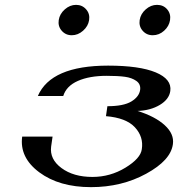

<svg xmlns="http://www.w3.org/2000/svg" viewBox="-20 -770 790 790"><path d="M424.8 -500Q553.7 -500 620.6 -472.2Q687.5 -444.3 680.7 -395.5Q675.8 -361.3 637.7 -338.4Q599.6 -315.4 545.9 -313.5Q618.2 -291 657.7 -254.9Q697.3 -218.8 691.4 -176.8Q682.6 -110.4 581.5 -55.2Q480.5 0 354.5 0Q223.6 0 141.6 -61Q59.6 -122.1 71.3 -208H196.3L190.4 -167Q183.6 -115.2 232.9 -78.6Q282.2 -42 360.4 -42Q433.6 -42 496.1 -80.1Q558.6 -118.2 563.5 -156.2Q571.3 -207 535.2 -246.1Q499 -285.2 416 -292L421.9 -333Q488.3 -333 520.5 -352.5Q552.7 -372.1 556.6 -400.4Q559.6 -423.8 541 -437Q522.5 -450.2 493.7 -454.1Q464.8 -458 418.9 -458Q347.7 -458 300.3 -437Q252.9 -416 240.2 -375H135.7Q189.5 -500 424.8 -500ZM626 -750Q652.3 -750 668 -731.4Q683.6 -712.9 679.7 -687.5Q675.8 -662.1 655.3 -643.6Q634.8 -625 608.4 -625Q583 -625 566.9 -643.6Q550.8 -662.1 554.7 -687.5Q558.6 -712.9 579.6 -731.4Q600.6 -750 626 -750ZM233.9 -643.6Q217.8 -662.1 221.7 -687.5Q225.6 -712.9 246.6 -731.4Q267.6 -750 293 -750Q318.4 -750 334.5 -731.4Q350.6 -712.9 346.7 -687.5Q342.8 -662.1 321.8 -643.6Q300.8 -625 275.4 -625Q250 -625 233.9 -643.6Z"/></svg>

Font: okolaks
Style: BoldItalic
Weight: 600
Width: 8
Italic angle: -8°
Version: Version 000.6.0